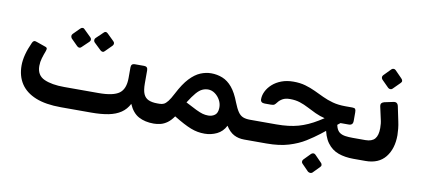

<svg xmlns="http://www.w3.org/2000/svg" viewBox="-69 -852 2710 1235"><g transform="rotate(10 1286.0 -234.5)"><path d="M350 4Q250 4 184.5 -22.5Q119 -49 86.5 -98.5Q54 -148 54 -217Q54 -284 94 -371Q98 -381 105 -384.5Q112 -388 124 -383L181 -363Q190 -361 193.5 -355.5Q197 -350 192 -336Q182 -310 174.5 -285Q167 -260 167 -234Q167 -173 216.5 -150.5Q266 -128 348 -128H573Q668 -128 707 -156.5Q746 -185 746 -257V-326Q746 -351 770 -351H831Q855 -351 855 -326V-241Q855 -196 865.5 -172Q876 -148 898.5 -138Q921 -128 955 -128H970Q985 -128 985 -113V-26Q985 4 955 4Q898 4 857 -18Q816 -40 792 -96Q773 -59 740.5 -37Q708 -15 660.5 -5.5Q613 4 547 4ZM413 -400Q408 -394 400 -394Q392 -394 385 -401L342 -444Q337 -451 336.5 -458.5Q336 -466 342 -473L385 -516Q392 -523 400 -523Q408 -523 413 -516L457 -473Q464 -467 464.5 -458.5Q465 -450 458 -443ZM565 -400Q559 -393 551 -394Q543 -395 537 -401L492 -444Q486 -450 486 -458.5Q486 -467 492 -473L537 -516Q543 -523 550 -523Q557 -523 564 -516L608 -473Q615 -467 615 -458.5Q615 -450 608 -443Z M1289 11Q1265 11 1243 7Q1221 3 1198 -6Q1175 -15 1147.5 -29.5Q1120 -44 1084 -66Q1065 -38 1043.5 -22.5Q1022 -7 999.5 -1.5Q977 4 955 4Q940 4 940 -11V-98Q940 -128 970 -128Q987 -128 999 -134Q1011 -140 1024.5 -157Q1038 -174 1056 -209Q1091 -277 1125.5 -313.5Q1160 -350 1195 -364.5Q1230 -379 1265 -379Q1304 -379 1339 -365Q1374 -351 1402.5 -317Q1431 -283 1454 -222Q1469 -184 1483 -163.5Q1497 -143 1515.5 -135.5Q1534 -128 1562 -128Q1577 -128 1577 -113V-26Q1577 4 1547 4Q1509 4 1479.5 -11.5Q1450 -27 1426 -65Q1406 -25 1368.5 -7Q1331 11 1289 11ZM1292 -108Q1317 -108 1335 -121.5Q1353 -135 1354 -168Q1355 -195 1342 -219Q1329 -243 1308 -258Q1287 -273 1263 -273Q1244 -273 1225.5 -264.5Q1207 -256 1187 -233Q1167 -210 1140 -167Q1185 -143 1211 -130.5Q1237 -118 1254.5 -113Q1272 -108 1292 -108Z M1547 4Q1532 4 1532 -11V-98Q1532 -128 1562 -128H1734Q1816 -128 1876.5 -145Q1937 -162 1999 -200L2096 -261L2159 -224L2025 -118Q1989 -90 1943.5 -61.5Q1898 -33 1837 -14.5Q1776 4 1692 4ZM2260 4Q2205 4 2161.5 -11.5Q2118 -27 2089 -66.5Q2060 -106 2050 -175L2117 -237Q2117 -198 2125 -176Q2133 -154 2148 -144Q2163 -134 2184.5 -131Q2206 -128 2233 -128H2306Q2314 -128 2317.5 -122.5Q2321 -117 2321 -110V-23Q2321 -9 2313 -2.5Q2305 4 2291 4ZM2137 -208 2129 -210Q2076 -210 2038 -219.5Q2000 -229 1970 -243Q1940 -257 1913.5 -271Q1887 -285 1858 -294.5Q1829 -304 1793 -304Q1763 -304 1744.5 -293.5Q1726 -283 1715 -268Q1706 -256 1699.5 -251.5Q1693 -247 1677 -247H1637Q1609 -247 1609 -271Q1609 -297 1622 -323Q1635 -349 1659 -370.5Q1683 -392 1717.5 -405Q1752 -418 1795 -418Q1839 -418 1873.5 -408Q1908 -398 1939 -383.5Q1970 -369 2000.5 -354.5Q2031 -340 2067.5 -330Q2104 -320 2151 -320H2196Q2211 -320 2215.5 -314Q2220 -308 2220 -293V-234Q2220 -222 2213 -215Q2206 -208 2193 -208ZM2016 137Q2010 142 2002 141.5Q1994 141 1987 136L1944 92Q1938 87 1938 78.5Q1938 70 1944 64L1987 20Q1994 14 2001.5 14Q2009 14 2015 20L2058 64Q2065 70 2065.5 78.5Q2066 87 2059 93Z M2293 4Q2284 4 2280 -1.5Q2276 -7 2276 -14V-104Q2276 -118 2284 -123Q2292 -128 2306 -128H2315Q2358 -128 2377 -150.5Q2396 -173 2396 -220Q2396 -236 2394.5 -250Q2393 -264 2389 -280L2372 -357Q2369 -372 2375 -379Q2381 -386 2393 -389L2450 -401Q2477 -407 2483 -379L2503 -283Q2508 -261 2510.5 -236Q2513 -211 2513 -195Q2513 -106 2469 -51Q2425 4 2339 4ZM2430 -484Q2424 -478 2415.5 -478.5Q2407 -479 2401 -485L2356 -530Q2350 -537 2350 -545Q2350 -553 2356 -559L2401 -605Q2407 -611 2415 -611Q2423 -611 2429 -605L2474 -559Q2490 -543 2475 -529Z"/></g></svg>

Font: Rubik Medium
Style: Italic
Weight: 500
Italic angle: -12°
Designer: Hubert and Fischer
Foundry: Hubert and Fischer
Version: Version 2.300;gftools[0.9.30]